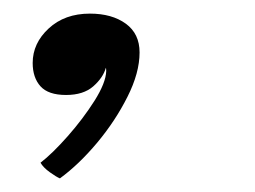

<svg xmlns="http://www.w3.org/2000/svg" viewBox="-20 -154 374 282"><path d="M68 108Q63 106 53.2 99Q43.5 92 39.5 85Q57 71.5 79.5 46Q102 20.5 118.8 -6Q135.5 -32.5 136 -49.5Q136 -53.5 135.5 -54.5Q131.5 -40 117 -27.2Q102.5 -14.5 77 -14.5Q51 -14.5 39.5 -27.2Q28 -40 28 -61.5Q28 -90.5 51.5 -112.2Q75 -134 112 -134Q144.5 -134 164.8 -119.2Q185 -104.5 185 -77Q185 -47 167.2 -11.8Q149.5 23.5 122.8 55.5Q96 87.5 68 108Z"/></svg>

Font: Grandstander ExtraLight
Style: Italic
Weight: 200
Italic angle: -15°
Designer: Tyler Finck
Foundry: Etcetera Type Co
Version: Version 1.200; ttfautohint (v1.8.3)